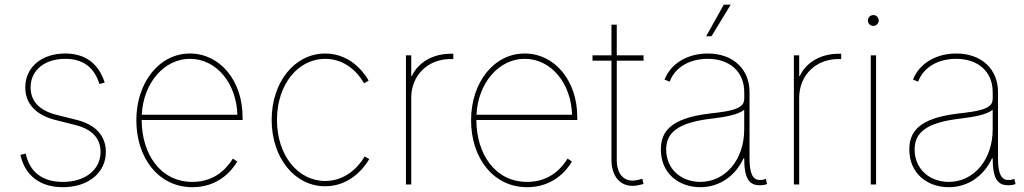

<svg xmlns="http://www.w3.org/2000/svg" viewBox="-20 -780 4332 812"><path d="M246.1 11.7C352.5 11.7 427.7 -48.8 427.7 -137.7C427.7 -205.1 384.3 -252.9 304.7 -272.9L218.8 -294.4C145 -313 109.4 -353.5 109.4 -410.2C109.4 -482.9 168.5 -531.2 255.9 -531.2C330.6 -531.2 378.4 -495.6 400.4 -424.8L422.9 -430.7C396.5 -512.2 339.8 -553.7 255.9 -553.7C156.2 -553.7 86.9 -496.1 86.9 -410.2C86.9 -342.3 130.9 -293.5 214.8 -272.5L299.8 -251C369.6 -233.4 405.3 -194.3 405.3 -137.7C405.3 -62 340.3 -10.7 246.1 -10.7C159.2 -10.7 105 -52.7 88.9 -130.4L66.4 -125C85.4 -38.1 148.9 11.7 246.1 11.7Z M793.9 11.7C900.4 11.7 959 -55.2 983.4 -96.7L964.8 -109.4C944.8 -76.7 895 -10.7 793.9 -10.7C657.2 -10.7 579.6 -129.9 579.1 -272.5H1005.9V-285.2C1005.9 -438.5 910.6 -553.7 783.2 -553.7C653.8 -553.7 556.6 -431.6 556.6 -271.5C556.6 -110.8 651.4 11.7 793.9 11.7ZM579.6 -294.9C586.4 -430.7 675.3 -531.2 783.2 -531.2C896 -531.2 980 -427.2 983.9 -294.9Z M1355.5 7.8C1477.1 7.8 1536.6 -98.6 1541.5 -107.4L1522 -118.2C1517.1 -109.4 1463.9 -14.6 1355.5 -14.6C1240.2 -14.6 1151.4 -122.6 1151.4 -272.9C1151.4 -422.9 1240.2 -531.2 1355.5 -531.2C1462.9 -531.2 1514.2 -437.5 1519.5 -427.7L1539.1 -439C1533.7 -448.2 1476.6 -553.7 1355.5 -553.7C1226.6 -553.7 1128.9 -433.6 1128.9 -272.9C1128.9 -111.8 1226.6 7.8 1355.5 7.8Z M1696.8 0H1719.2V-366.2C1719.2 -461.4 1789.1 -530.3 1885.3 -530.3H1897V-552.7H1885.3C1810.5 -552.7 1748 -515.6 1722.2 -459H1719.2V-545.9H1696.8Z M2209.5 11.7C2315.9 11.7 2374.5 -55.2 2398.9 -96.7L2380.4 -109.4C2360.4 -76.7 2310.5 -10.7 2209.5 -10.7C2072.8 -10.7 1995.1 -129.9 1994.6 -272.5H2421.4V-285.2C2421.4 -438.5 2326.2 -553.7 2198.7 -553.7C2069.3 -553.7 1972.2 -431.6 1972.2 -271.5C1972.2 -110.8 2066.9 11.7 2209.5 11.7ZM1995.1 -294.9C2002 -430.7 2090.8 -531.2 2198.7 -531.2C2311.5 -531.2 2395.5 -427.2 2399.4 -294.9Z M2565.9 -675.8V-545.9H2485.8V-523.4H2565.9V-104C2565.9 -28.3 2610.8 20 2683.6 2.4L2701.7 -2L2696.3 -23.9L2679.7 -19.5C2623.5 -4.9 2588.4 -39.1 2588.4 -104V-523.4H2701.7V-545.9H2588.4V-675.8Z M2941.9 11.7C3023.9 11.7 3090.8 -37.1 3124.5 -110.4H3127.4C3127.4 -23.4 3148.9 3.4 3192.9 3.4C3211.4 3.4 3218.8 0.5 3224.1 -2L3218.8 -23.9C3209 -19.5 3205.6 -19 3192.9 -19C3162.6 -19 3149.9 -48.3 3149.9 -109.9V-391.6C3149.9 -484.4 3083.5 -553.7 2973.1 -553.7C2887.7 -553.7 2816.4 -511.2 2790.5 -443.4L2812 -434.6C2835 -495.6 2896 -531.2 2973.1 -531.2C3066.4 -531.2 3127.4 -476.1 3127.4 -391.6C3127.4 -356.9 3132.3 -340.3 3101.6 -324.2C3074.2 -310.5 3028.3 -305.2 2981 -299.8C2813.5 -279.8 2774.9 -221.7 2774.9 -147.5C2774.9 -45.4 2852.1 11.7 2941.9 11.7ZM2941.9 -10.7C2860.4 -10.7 2797.4 -65.4 2797.4 -147.5C2797.4 -217.3 2843.3 -261.2 2989.7 -278.3C3052.2 -285.6 3100.6 -295.4 3127.4 -315.4V-233.4C3127.4 -101.1 3044.9 -10.7 2941.9 -10.7ZM2966.3 -626.5H2988.8L3070.3 -760.3H3041Z M3337.4 0H3359.9V-366.2C3359.9 -461.4 3429.7 -530.3 3525.9 -530.3H3537.6V-552.7H3525.9C3451.2 -552.7 3388.7 -515.6 3362.8 -459H3359.9V-545.9H3337.4Z M3662.6 0H3685.1V-545.9H3662.6ZM3673.3 -670.4C3686 -670.4 3696.3 -680.7 3696.3 -693.4C3696.3 -706.1 3686 -716.3 3673.3 -716.3C3660.6 -716.3 3650.4 -706.1 3650.4 -693.4C3650.4 -680.7 3660.6 -670.4 3673.3 -670.4Z M3992.7 11.7C4074.7 11.7 4141.6 -37.1 4175.3 -110.4H4178.2C4178.2 -23.4 4199.7 3.4 4243.7 3.4C4262.2 3.4 4269.5 0.5 4274.9 -2L4269.5 -23.9C4259.8 -19.5 4256.3 -19 4243.7 -19C4213.4 -19 4200.7 -48.3 4200.7 -109.9V-391.6C4200.7 -484.4 4134.3 -553.7 4023.9 -553.7C3938.5 -553.7 3867.2 -511.2 3841.3 -443.4L3862.8 -434.6C3885.7 -495.6 3946.8 -531.2 4023.9 -531.2C4117.2 -531.2 4178.2 -476.1 4178.2 -391.6C4178.2 -356.9 4183.1 -340.3 4152.3 -324.2C4125 -310.5 4079.1 -305.2 4031.7 -299.8C3864.3 -279.8 3825.7 -221.7 3825.7 -147.5C3825.7 -45.4 3902.8 11.7 3992.7 11.7ZM3992.7 -10.7C3911.1 -10.7 3848.1 -65.4 3848.1 -147.5C3848.1 -217.3 3894 -261.2 4040.5 -278.3C4103 -285.6 4151.4 -295.4 4178.2 -315.4V-233.4C4178.2 -101.1 4095.7 -10.7 3992.7 -10.7Z"/></svg>

Font: Raveo Thin
Style: Regular
Weight: 100
Designer: Jakub Foglar, Rasmus Andersson (Inter)
Foundry: Jakubfoglar.com
Version: Version 1.100;Glyphs 3.2.3 (3260)